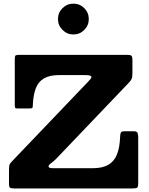

<svg xmlns="http://www.w3.org/2000/svg" viewBox="-20 -1058 834 1078"><path d="M392 -864.5Q428 -864.5 453.2 -890Q478.5 -915.5 478.5 -951Q478.5 -987 453.2 -1012.2Q428 -1037.5 392 -1037.5Q356.5 -1037.5 331 -1012.2Q305.5 -987 305.5 -951Q305.5 -915.5 331 -890Q356.5 -864.5 392 -864.5ZM89 -750Q73 -750 68 -747Q63 -744 63 -727.5V-468.5Q63 -455 65.5 -452Q68 -449 81.5 -449H141Q158 -449 161.2 -452Q164.5 -455 164.5 -471Q167 -525.5 181 -562.2Q195 -599 226.8 -617.8Q258.5 -636.5 312.5 -636.5H455Q493.5 -636.5 493.5 -626Q493.5 -620 486.8 -612.8Q480 -605.5 472 -596.5L50 -155Q40 -145 35.2 -137.2Q30.5 -129.5 30.5 -107V-26.5Q30.5 -8 36.2 -4Q42 0 60.5 0H724Q745 0 750.5 -4.8Q756 -9.5 756 -30.5V-287.5Q756 -302 752.2 -311.5Q748.5 -321 732.5 -321H681Q663 -321 659.2 -315.2Q655.5 -309.5 654.5 -292Q652.5 -229 636.2 -189.8Q620 -150.5 587 -132Q554 -113.5 499.5 -113.5H280.5Q264.5 -113.5 258.5 -116.2Q252.5 -119 252.5 -123Q252.5 -131.5 268 -142.8Q283.5 -154 294.5 -165.5L700.5 -590.5Q712 -602 717.8 -612.5Q723.5 -623 723.5 -646.5V-723Q723.5 -739.5 718 -744.8Q712.5 -750 696.5 -750Z"/></svg>

Font: Besley ExtraBold
Style: Regular
Weight: 800
Designer: Owen Earl
Foundry: indestructible type*
Version: Version 2.001